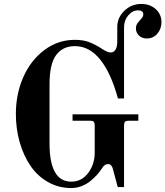

<svg xmlns="http://www.w3.org/2000/svg" viewBox="-20 -931 835 969"><path d="M606 -434.1H575.2Q540.5 -561.5 486.1 -629.9Q431.6 -698.2 357.9 -698.2Q296.9 -698.2 263.4 -653.3Q230 -608.4 230 -505.9V-206.1Q230 -14.2 339.8 -14.2Q392.1 -14.2 425 -57.9Q458 -101.6 458 -161.1V-297.9Q458 -311.5 452.9 -316.7Q447.8 -321.8 434.1 -321.8H346.2V-354H678.2V-321.8H629.9Q616.2 -321.8 611.1 -316.7Q606 -311.5 606 -297.9V13.2H574.2L549.8 -78.1Q547.4 -88.4 541.3 -95.7Q535.2 -103 525.9 -103Q507.3 -103 495.1 -82Q484.9 -65.9 470.9 -50.3Q457 -34.7 437.5 -18.3Q418 -2 392.3 8.1Q366.7 18.1 339.8 18.1Q275.9 18.1 222.4 -12.2Q168.9 -42.5 133.8 -94.2Q98.6 -146 79.3 -213.4Q60.1 -280.8 60.1 -356Q60.1 -456.1 97.4 -541.3Q134.8 -626.5 203.6 -678.2Q272.5 -730 357.9 -730Q400.9 -730 432.4 -717.5Q463.9 -705.1 500 -681.2Q524.4 -666 538.1 -666Q553.2 -666 562.5 -679.9Q571.8 -693.8 571.8 -720.2V-793.9Q571.8 -842.3 607.7 -876.7Q643.6 -911.1 692.9 -911.1Q736.8 -911.1 765.9 -885Q794.9 -858.9 794.9 -818.8Q794.9 -785.6 774.2 -761.2Q753.4 -736.8 721.2 -736.8Q696.8 -736.8 681.4 -751.5Q666 -766.1 666 -788.1Q666 -803.7 675.3 -815.7Q684.6 -827.6 693.8 -837.6Q703.1 -847.7 703.1 -857.9Q703.1 -878.9 676.8 -878.9Q648.9 -878.9 627.4 -853.5Q606 -828.1 606 -793.9Z"/></svg>

Font: Flanker Steampunk
Style: Bold
Weight: 700
Designer: Alexey Kryukov, Leonardo Di Lena
Foundry: Alexey Kryukov, Leonardo Di Lena
Version: 1.210